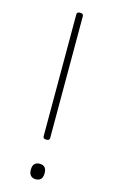

<svg xmlns="http://www.w3.org/2000/svg" viewBox="-143 -1008 651 1077"><g transform="rotate(15 182.0 -469.5)"><path d="M182 -216Q163 -216 163 -231V-938Q163 -946 167.5 -949.5Q172 -953 182 -953Q201 -953 201 -938V-231Q201 -224 197 -220Q193 -216 182 -216ZM182 14Q163 14 152.5 2.5Q142 -9 142 -31Q142 -54 152.5 -65Q163 -76 182 -76Q202 -76 212 -65Q222 -54 222 -31Q222 -9 212 2.5Q202 14 182 14Z"/></g></svg>

Font: Playwrite US Modern Thin
Style: Regular
Weight: 250
Designer: Veronika Burian, José Scaglione
Foundry: TypeTogether
Version: Version 1.003